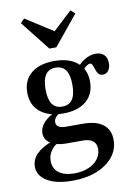

<svg xmlns="http://www.w3.org/2000/svg" viewBox="-94 -730 698 983"><g transform="rotate(-10 255.0 -238.5)"><path d="M202.4 192.7Q118.5 192.7 71.4 164.1Q24.2 135.5 24.2 89.5Q24.2 51.6 52.4 23Q80.6 -5.6 135.5 -25L160.5 -10.5Q137.1 1.6 123 24.2Q108.9 46.8 108.9 74.2Q108.9 113.7 137.9 135.5Q166.9 157.3 218.5 157.3Q259.7 157.3 291.1 144Q322.6 130.6 340.7 107.7Q358.9 84.7 358.9 54.8Q358.9 27.4 341.5 13.3Q324.2 -0.8 288.7 -0.8H203.2Q152.4 -0.8 122.2 -20.2Q91.9 -39.5 91.9 -73.4Q91.9 -99.2 109.7 -121.8Q127.4 -144.4 163.7 -164.5L195.2 -159.7Q179.8 -150 173 -139.5Q166.1 -129 166.1 -116.9Q166.1 -101.6 179.4 -93.5Q192.7 -85.5 218.5 -85.5H305.6Q373.4 -85.5 409.3 -57.7Q445.2 -29.8 445.2 22.6Q445.2 72.6 414.1 110.9Q383.1 149.2 328.6 171Q274.2 192.7 202.4 192.7ZM215.3 -154.8Q138.7 -154.8 95.2 -191.1Q51.6 -227.4 51.6 -291.1Q51.6 -355.6 95.2 -391.5Q138.7 -427.4 215.3 -427.4Q291.9 -427.4 335.1 -391.5Q378.2 -355.6 378.2 -291.1Q378.2 -227.4 335.1 -191.1Q291.9 -154.8 215.3 -154.8ZM216.1 -190.3Q251.6 -190.3 269 -214.9Q286.3 -239.5 286.3 -291.1Q286.3 -342.7 269 -367.7Q251.6 -392.7 216.1 -392.7Q181.5 -392.7 164.1 -367.7Q146.8 -342.7 146.8 -291.1Q146.8 -240.3 164.1 -215.3Q181.5 -190.3 216.1 -190.3ZM450 -315.3Q433.9 -315.3 426.2 -325.4Q418.5 -335.5 414.5 -348.8Q410.5 -362.1 406 -372.2Q401.6 -382.3 392.7 -382.3Q387.1 -382.3 378.6 -377Q370.2 -371.8 361.3 -362.9Q352.4 -354 344.4 -341.9L328.2 -368.5Q346 -394.4 374.2 -410.9Q402.4 -427.4 431.5 -427.4Q458.1 -427.4 473.8 -412.1Q489.5 -396.8 489.5 -368.5Q489.5 -344.4 478.6 -329.8Q467.7 -315.3 450 -315.3ZM342.7 -668.5 364.5 -648.4 238.7 -494.4H202.4L81.5 -647.6L101.6 -668.5L265.3 -563.7L217.7 -552.4Z"/></g></svg>

Font: Playfair 9pt SemiBold
Style: Regular
Weight: 600
Designer: Claus Eggers Sørensen
Foundry: Claus Eggers Sørensen
Version: Version 2.001;gftools[0.9.30]